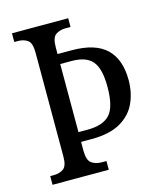

<svg xmlns="http://www.w3.org/2000/svg" viewBox="-108 -794 737 874"><g transform="rotate(-15 260.5 -357.0)"><path d="M31 0V-41H48Q75 -41 93.5 -54Q112 -67 112 -111V-601Q112 -647 93.5 -660Q75 -673 48 -673H31V-714H296V-673H274Q246 -673 226.5 -660Q207 -647 207 -600V-569H274Q384 -569 436.5 -519Q489 -469 489 -371Q489 -312 466.5 -263Q444 -214 393 -184.5Q342 -155 256 -155H207V-114Q207 -68 226.5 -54.5Q246 -41 274 -41H296V0ZM250 -201Q323 -201 355.5 -236.5Q388 -272 388 -367Q388 -451 359 -486.5Q330 -522 260 -522H207V-201Z"/></g></svg>

Font: Noto Serif Myanmar Cond
Style: Regular
Weight: 400
Width: 3
Designer: Ben Mitchell and the Monotype Design Team
Foundry: Monotype Imaging Inc.
Version: Version 2.106; ttfautohint (v1.8.4.7-5d5b)